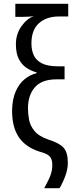

<svg xmlns="http://www.w3.org/2000/svg" viewBox="-20 -780 397 1002"><path d="M211 202Q235 158 244 133Q253 108 253 80Q253 51 239 36Q225 21 185 11Q112 -13 77.5 -65Q43 -117 43 -203Q44 -262 62 -303Q80 -344 109.5 -367.5Q139 -391 171 -398V-402Q142 -410 117.5 -426.5Q93 -443 78 -472.5Q63 -502 63 -549Q63 -602 91.5 -642.5Q120 -683 157 -696Q146 -694 129.5 -693Q113 -692 96 -692H60V-760H336V-694H287Q223 -694 183.5 -659Q144 -624 144 -553Q144 -519 156 -492Q168 -465 198.5 -449.5Q229 -434 282 -434H317V-366H276Q198 -366 162 -324.5Q126 -283 126 -215Q126 -187 131.5 -156Q137 -125 159.5 -97Q182 -69 234 -51Q289 -34 311.5 -9.5Q334 15 334 70Q334 102 321.5 136.5Q309 171 291 202Z"/></svg>

Font: Noto Sans ExtraCondensed
Style: Regular
Weight: 400
Width: 2
Designer: Monotype Design Team
Foundry: Monotype Imaging Inc.
Version: Version 2.013; ttfautohint (v1.8.4.7-5d5b)